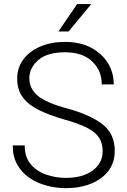

<svg xmlns="http://www.w3.org/2000/svg" viewBox="-20 -930 633 959"><path d="M492.7 -175.3Q492.7 -214.4 474.9 -242.2Q457 -270 414.8 -291.7Q372.6 -313.5 298.3 -334Q227.1 -354.5 174.8 -380.1Q122.6 -405.8 94.2 -443.4Q65.9 -481 65.9 -537.1Q65.9 -591.8 96.4 -633.1Q127 -674.3 180.9 -697.5Q234.9 -720.7 304.7 -720.7Q379.4 -720.7 434.1 -692.1Q488.8 -663.6 518.6 -615.5Q548.3 -567.4 548.3 -508.3H488.3Q488.3 -577.6 440.2 -623.3Q392.1 -668.9 304.7 -668.9Q216.8 -668.9 171.6 -630.4Q126.5 -591.8 126.5 -538.1Q126.5 -487.8 168.2 -452.1Q210 -416.5 317.4 -387.7Q430.2 -356.9 491.7 -309.6Q553.2 -262.2 553.2 -176.3Q553.2 -118.2 521.5 -76.4Q489.7 -34.7 434.6 -12.5Q379.4 9.8 308.6 9.8Q261.2 9.8 214.4 -2.4Q167.5 -14.6 128.7 -40.5Q89.8 -66.4 66.7 -106.9Q43.5 -147.5 43.5 -203.6H103.5Q103.5 -144 134.5 -108.4Q165.5 -72.8 212.9 -57.1Q260.3 -41.5 308.6 -41.5Q392.6 -41.5 442.6 -78.1Q492.7 -114.7 492.7 -175.3ZM272 -772.9 365.2 -909.7H436L322.8 -772.9Z"/></svg>

Font: Vazirmatn UI FD ExtraLight
Style: Regular
Weight: 200
Designer: Saber Rastikerdar
Foundry: Saber Rastikerdar
Version: Version 33.003